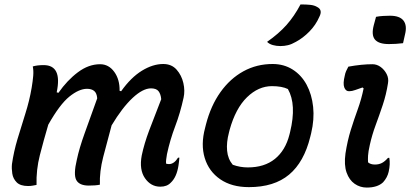

<svg xmlns="http://www.w3.org/2000/svg" viewBox="-20 -834 1853 867"><path d="M128 -534Q148 -540 177 -540Q262 -540 236 -417L244 -415Q283 -471 331.5 -507.5Q380 -544 432 -544Q471 -544 496 -509.5Q521 -475 520 -424L527 -422Q571 -484 620.5 -514.5Q670 -545 717 -545Q755 -545 777.5 -519.5Q800 -494 808 -459Q816 -424 809 -393Q794 -324 771 -263.5Q748 -203 734 -138Q732 -125 730.5 -114.5Q729 -104 730 -95Q738 -93 743 -93Q766 -93 784 -122H790Q789 -114 788.5 -105.5Q788 -97 786 -87Q778 -34 751 -9Q734 9 704 9Q661 9 634.5 -29.5Q608 -68 620 -132Q631 -185 654 -246Q677 -307 708 -386Q706 -409 696 -422Q686 -435 662 -435Q625 -435 578.5 -391.5Q532 -348 484 -268Q463 -191 446 -125Q429 -59 431 0Q412 4 381 4Q338 4 324.5 -21Q311 -46 327 -113Q338 -165 362 -231.5Q386 -298 419 -390Q417 -414 405 -423.5Q393 -433 373 -433Q337 -433 293.5 -398Q250 -363 198 -271Q177 -200 160 -133.5Q143 -67 145 1Q139 2 129 4Q119 6 107 6Q72 6 55.5 -10.5Q39 -27 35.5 -50Q32 -73 34 -93Q42 -149 59 -206Q76 -263 94.5 -321Q113 -379 123 -438Q128 -468 130 -491.5Q132 -515 128 -534Z M1211 -545Q1262 -545 1301.5 -520Q1341 -495 1364.5 -451.5Q1388 -408 1394 -351.5Q1400 -295 1385 -232L1381 -216Q1353 -102 1285.5 -45.5Q1218 11 1104 11Q1026 11 974.5 -24.5Q923 -60 904.5 -120.5Q886 -181 906 -256L910 -272Q932 -357 975.5 -418Q1019 -479 1079 -512Q1139 -545 1211 -545ZM1208 -445Q1147 -445 1095.5 -395Q1044 -345 1017 -248L1014 -236Q1002 -191 1005.5 -153.5Q1009 -116 1031 -90Q1064 -78 1099 -78Q1174 -78 1221.5 -116.5Q1269 -155 1287 -226L1290 -238Q1320 -362 1280 -432Q1253 -445 1208 -445ZM1337 -814Q1364 -814 1382 -812Q1400 -810 1413 -802Q1438 -789 1422 -758Q1406 -721 1377 -691.5Q1348 -662 1316 -645Q1297 -634 1280.5 -630Q1264 -626 1246 -626Q1228 -626 1212 -630.5Q1196 -635 1186 -645Q1239 -682 1274 -721.5Q1309 -761 1337 -814Z M1553 -533Q1613 -544 1662 -544Q1682 -544 1699 -531.5Q1716 -519 1726 -499.5Q1736 -480 1732 -458Q1724 -407 1708.5 -360.5Q1693 -314 1676.5 -269.5Q1660 -225 1650 -180Q1643 -149 1642 -131.5Q1641 -114 1642 -101Q1653 -91 1673 -91Q1691 -91 1704.5 -98Q1718 -105 1732 -121H1738Q1743 -93 1735 -58Q1729 -32 1710 -11Q1685 13 1636 13Q1606 13 1581.5 -4Q1557 -21 1545 -55Q1533 -89 1540 -141Q1549 -199 1564 -247Q1579 -295 1595.5 -340.5Q1612 -386 1622 -435L1617 -439Q1599 -433 1584 -427.5Q1569 -422 1556 -422Q1541 -422 1534.5 -439.5Q1528 -457 1537 -493Q1539 -504 1543 -513Q1547 -522 1553 -533ZM1678 -758Q1693 -761 1710 -762Q1727 -763 1741 -763Q1785 -763 1802 -741Q1819 -719 1809 -679L1800 -639Q1785 -637 1768 -636Q1751 -635 1736 -635Q1690 -635 1673 -655.5Q1656 -676 1668 -721Z"/></svg>

Font: Recursive Sn Csl St Med
Style: Italic
Weight: 500
Italic angle: -15°
Version: Version 1.079;hotconv 1.0.112;makeotfexe 2.5.65598; ttfautoh